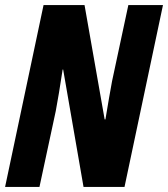

<svg xmlns="http://www.w3.org/2000/svg" viewBox="-23 -734 660 754"><path d="M-3 0 148 -714H309L388 -265H391Q398 -308 405 -348Q412 -388 417 -415L481 -714H617L466 0H305L225 -461H223Q216 -413 208.5 -369Q201 -325 196 -298L132 0Z"/></svg>

Font: Noto Sans ExtraCondensed ExtraBold
Style: Italic
Weight: 800
Width: 2
Italic angle: -12°
Designer: Monotype Design Team
Foundry: Monotype Imaging Inc.
Version: Version 2.013; ttfautohint (v1.8.4.7-5d5b)